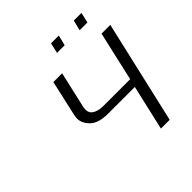

<svg xmlns="http://www.w3.org/2000/svg" viewBox="-226 -1052 1223 1223"><g transform="rotate(-45 385.0 -440.5)"><path d="M404 -810 420 -880H490L473 -810ZM608 -810 625 -880H694L678 -810ZM201 -450 256 -695H335L280 -454Q268 -404 296 -383Q324 -362 373 -362H615L691 -696H770L610 -1H531L601 -306H360Q276 -306 237 -343Q198 -380 198 -425Q198 -429 201 -450Z"/></g></svg>

Font: Coval
Style: ExtraLight Italic
Weight: 200
Foundry: Context Ltd
Version: Version 001.000